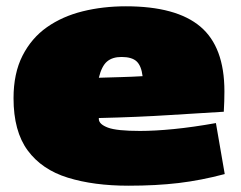

<svg xmlns="http://www.w3.org/2000/svg" viewBox="-20 -580 766 610"><path d="M388 10Q278 10 195.5 -15.5Q113 -41 68 -102Q23 -163 23 -268Q23 -347 51.5 -403Q80 -459 129 -493.5Q178 -528 242.5 -544Q307 -560 380 -560Q540 -560 616.5 -495.5Q693 -431 693 -290Q693 -278 692.5 -258.5Q692 -239 691 -225Q619 -221 519.5 -214.5Q420 -208 294 -205Q294 -205 294 -201Q295 -185 323 -174.5Q351 -164 425 -164Q472 -164 532.5 -170Q593 -176 666 -189L694 -27Q619 -7 547.5 1.5Q476 10 388 10ZM294 -333Q326 -334 363 -335Q400 -336 433 -338Q429 -371 414 -385Q399 -399 366 -399Q337 -399 320 -384.5Q303 -370 294 -333Z"/></svg>

Font: Georama Expanded Black
Style: Regular
Weight: 900
Width: 7
Designer: Jean-Baptiste Levee
Foundry: Production Type
Version: Version 1.000